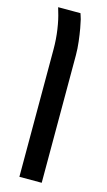

<svg xmlns="http://www.w3.org/2000/svg" viewBox="-132 -676 535 957"><g transform="rotate(15 135.5 -197.5)"><path d="M74.7 235.8V-422.9Q74.7 -473.6 67.4 -523.4Q60.1 -573.2 48.8 -608.9Q45.9 -619.6 42.5 -630.9H157.7Q159.7 -625.5 161.9 -618.2Q164.1 -610.8 167 -601.6Q170.4 -588.4 175.8 -558.6Q181.2 -528.8 185.5 -492.4Q189.9 -456.1 189.9 -422.9V235.8Z"/></g></svg>

Font: Open Sans SemiBold
Style: Regular
Weight: 600
Designer: Monotype Design Team
Foundry: Monotype Imaging Inc.
Version: Version 3.003; ttfautohint (v1.8.4)